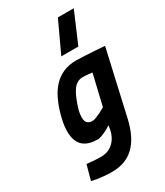

<svg xmlns="http://www.w3.org/2000/svg" viewBox="-254 -919 1092 1267"><g transform="rotate(-30 292.5 -286.0)"><path d="M430 -583H300L409 -817H530ZM354 -394Q330 -394 311.5 -383Q293 -372 279 -352.5Q265 -333 253.5 -306.5Q242 -280 231 -248Q210 -186 216.5 -148.5Q223 -111 267 -111Q278 -111 295.5 -118Q313 -125 330 -133Q349 -143 370 -155L425 -388Q412 -389 399 -391Q388 -392 375.5 -393Q363 -394 354 -394ZM210 245Q181 245 153.5 242.5Q126 240 105 237Q80 233 58 228L89 115Q110 117 130 119Q147 121 166 121.5Q185 122 199 122Q258 122 297 80Q336 38 342 -34Q336 -29 323 -21.5Q310 -14 294.5 -6.5Q279 1 263.5 6.5Q248 12 236 12Q131 12 100 -57.5Q69 -127 106 -258Q122 -315 145 -362Q168 -409 200 -442Q232 -475 274 -493Q316 -511 370 -511Q392 -511 428 -509Q464 -507 499 -505Q539 -502 585 -499L473 -5Q444 120 379.5 182.5Q315 245 210 245Z"/></g></svg>

Font: Panefresco 999wt
Style: Italic
Weight: 900
Version: Version 1.001